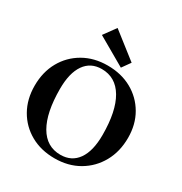

<svg xmlns="http://www.w3.org/2000/svg" viewBox="-220 -1135 1247 1313"><g transform="rotate(30 403.0 -478.0)"><path d="M398 16Q291 16 208.5 -30.5Q126 -77 79.5 -159Q33 -241 33 -347Q33 -455 79.5 -538Q126 -621 208.5 -668.5Q291 -716 398 -716Q506 -716 588.5 -670Q671 -624 718 -543Q765 -462 765 -357Q765 -248 718 -164Q671 -80 588.5 -32Q506 16 398 16ZM421 -25Q509 -25 556.5 -92.5Q604 -160 604 -286Q604 -474 544.5 -574.5Q485 -675 375 -675Q288 -675 241 -607.5Q194 -540 194 -415Q194 -227 252.5 -126Q311 -25 421 -25ZM482 -748 258 -877 327 -972 529 -814Z"/></g></svg>

Font: Wittgenstein
Style: Bold
Weight: 700
Designer: Jörg Drees
Foundry: Jörg Drees
Version: Version 1.303; ttfautohint (v1.8.4.7-5d5b)